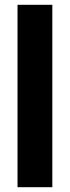

<svg xmlns="http://www.w3.org/2000/svg" viewBox="-20 -780 292 800"><path d="M198 0V-760H53V0Z"/></svg>

Font: Noto Sans Thai Looped ExtraCondensed ExtraBold
Style: Regular
Weight: 800
Width: 2
Designer: Sasikarn Vongin, Ben Mitchell
Foundry: The Fontpad Ltd
Version: Version 1.001